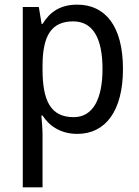

<svg xmlns="http://www.w3.org/2000/svg" viewBox="-20 -566 599 826"><path d="M312 -546C239 -546 194 -514 163 -463H159L147 -536H78V240H163V13C163 -11 160 -45 158 -69H163C192 -24 241 10 313 10C433 10 509 -88 509 -269C509 -454 433 -546 312 -546ZM295 -474C382 -474 421 -398 421 -269C421 -142 381 -62 297 -62C198 -62 163 -132 163 -268V-286C164 -413 201 -474 295 -474Z"/></svg>

Font: Noto Sans Arabic SemCond
Style: Regular
Weight: 400
Width: 4
Designer: Monotype Design Team, Nadine Chahine, Nizar Qandah and Khaled Hosny
Foundry: Monotype Imaging Inc.
Version: Version 2.012